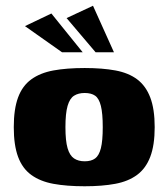

<svg xmlns="http://www.w3.org/2000/svg" viewBox="-20 -642 587 669"><path d="M275 7Q212 7 166 -1.5Q120 -10 89 -32.5Q58 -55 43 -95.5Q28 -136 28 -199Q28 -262 43 -302.5Q58 -343 89 -365.5Q120 -388 166 -396.5Q212 -405 275 -405Q337 -405 382.5 -396.5Q428 -388 458 -365.5Q488 -343 503.5 -302.5Q519 -262 519 -199Q519 -136 503.5 -95.5Q488 -55 457.5 -32.5Q427 -10 381.5 -1.5Q336 7 275 7ZM275 -80Q298 -80 311.5 -90Q325 -100 331.5 -125.5Q338 -151 338 -199Q338 -247 331.5 -273Q325 -299 311.5 -308.5Q298 -318 275 -318Q253 -318 238 -308.5Q223 -299 215.5 -273Q208 -247 208 -199Q208 -151 215.5 -125.5Q223 -100 238 -90Q253 -80 275 -80ZM196 -460 67 -551 159 -595 268 -460ZM313 -460 212 -579 304 -622 377 -460Z"/></svg>

Font: Genos Thin ExtraBold
Style: Regular
Weight: 800
Version: Version 1.010